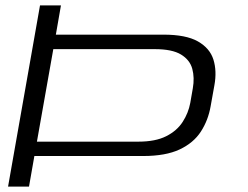

<svg xmlns="http://www.w3.org/2000/svg" viewBox="-20 -695 922 715"><path d="M10 0 129 -675H207L188 -566H589Q672.5 -566 717 -540.8Q761.5 -515.5 774.8 -473Q788 -430.5 778.5 -378L764.5 -300Q755.5 -247.5 728.2 -205.2Q701 -163 649 -138.5Q597 -114 513 -114H108L88 0ZM117.5 -167.5H495.5Q559 -167.5 599 -187.8Q639 -208 660.2 -241Q681.5 -274 688.5 -311.5L698 -366Q705 -405.5 696 -438.8Q687 -472 654 -492Q621 -512 556.5 -512H178.5Z"/></svg>

Font: Anybody UltraExpanded Light
Style: Italic
Weight: 300
Width: 9
Italic angle: -10°
Designer: Tyler Finck
Foundry: Etcetera Type Company
Version: Version 1.010; ttfautohint (v1.8.3) -l 8 -r 50 -G 200 -x 14 